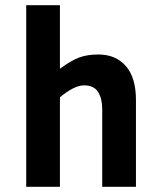

<svg xmlns="http://www.w3.org/2000/svg" viewBox="-20 -720 625 740"><path d="M504 0H374V-299Q374 -340 358 -365.5Q342 -391 304 -391Q266 -391 211 -345V0H81V-700H211V-455Q254 -487 285.5 -498.5Q317 -510 359 -510Q426 -510 465 -465.5Q504 -421 504 -334Z"/></svg>

Font: Gudea
Style: Bold
Weight: 700
Designer: Agustina Mingote
Foundry: Agustina Mingote
Version: Version 1.002